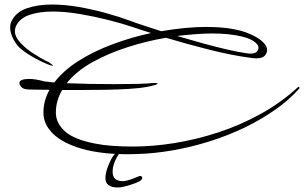

<svg xmlns="http://www.w3.org/2000/svg" viewBox="-20 -570 1344 849"><path d="M548 112Q425 112 341 87.5Q257 63 214.5 21.5Q172 -20 172 -72Q172 -125 199 -173Q173 -173 151.5 -173.5Q130 -174 116 -174Q88 -174 78 -182Q68 -190 66 -201Q65 -212 77 -216.5Q89 -221 108 -221Q138 -221 176 -210Q184 -209 195 -208Q206 -207 220 -205Q260 -258 327 -300.5Q394 -343 477 -374Q560 -405 648 -424Q627 -431 607 -437Q587 -443 568 -450Q521 -466 459.5 -481.5Q398 -497 333.5 -508Q269 -519 212 -519Q154 -519 110 -504Q66 -489 50 -453Q46 -444 46 -432Q46 -419 53 -405Q60 -391 77 -374Q96 -354 127.5 -333.5Q159 -313 187 -299Q194 -297 202 -291Q210 -285 213.5 -281.5Q217 -278 209 -280Q195 -283 165 -297Q135 -311 104.5 -330.5Q74 -350 57 -369Q41 -390 33 -410.5Q25 -431 25 -448Q25 -464 30 -474Q49 -516 97.5 -533Q146 -550 209 -550Q265 -550 326.5 -539.5Q388 -529 447.5 -512.5Q507 -496 556 -478Q582 -468 617.5 -456.5Q653 -445 693 -432Q745 -441 796 -446Q847 -451 894 -451Q904 -451 913 -450.5Q922 -450 931 -450Q1021 -446 1078.5 -422.5Q1136 -399 1155 -369Q1161 -360 1161 -348Q1161 -335 1150.5 -323.5Q1140 -312 1113 -312Q1108 -312 1102.5 -312.5Q1097 -313 1090 -314Q1006 -325 906.5 -350Q807 -375 714 -403Q631 -389 546 -362Q461 -335 389.5 -295.5Q318 -256 275 -202Q322 -200 378 -199Q434 -198 489 -198Q539 -198 584 -199Q629 -200 658 -203H666Q677 -203 677 -200Q677 -198 666.5 -194.5Q656 -191 631 -186Q600 -180 552 -177Q504 -174 448 -173Q392 -172 337 -172H255Q227 -125 227 -72Q227 -26 267 10.5Q307 47 401 65Q436 72 478 75Q520 78 569 78Q656 78 752.5 62.5Q849 47 946.5 15Q1044 -17 1134 -67Q1224 -117 1298 -185Q1299 -186 1301 -186Q1303 -186 1304 -183Q1305 -180 1302 -177Q1255 -125 1195 -83.5Q1135 -42 1068 -9Q990 29 907 55Q824 81 742.5 95Q661 109 588 111Q578 111 568 111.5Q558 112 548 112ZM1087 -333Q1107 -333 1115 -341Q1123 -349 1123 -358Q1123 -366 1120 -370Q1103 -396 1047.5 -409Q992 -422 918 -422Q885 -422 846 -419Q807 -416 763 -411Q820 -394 876.5 -378.5Q933 -363 982.5 -351.5Q1032 -340 1067 -335Q1072 -334 1077.5 -333.5Q1083 -333 1087 -333ZM501 259Q446 259 446 217Q446 190 465 148Q486 101 509 99L512 102Q478 149 478 190Q478 231 523 231Q538 231 568 220Q597 208 598 208Q609 208 609 217Q609 231 561 246Q522 259 501 259Z"/></svg>

Font: WindSong
Style: Regular
Weight: 400
Designer: Robert E. Leuschke
Foundry: Robert E. Leuschke
Version: Version 1.010; ttfautohint (v1.8.3)